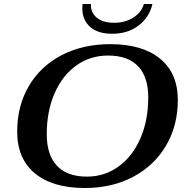

<svg xmlns="http://www.w3.org/2000/svg" viewBox="-20 -931 938 961"><path d="M66 -272Q66 -401 124.5 -500.5Q183 -600 289 -655Q395 -710 532 -710Q693 -710 781.5 -637Q870 -564 870 -431Q870 -302 811 -202Q752 -102 646.5 -46Q541 10 405 10Q243 10 154.5 -63.5Q66 -137 66 -272ZM722 -444Q722 -546 671 -599.5Q620 -653 521 -653Q431 -653 361.5 -603Q292 -553 253 -463.5Q214 -374 214 -259Q214 -156 265 -101.5Q316 -47 415 -47Q504 -47 574 -98Q644 -149 683 -239Q722 -329 722 -444ZM392 -889Q392 -904 393 -911H435Q433 -869 464 -843Q495 -817 551 -817Q607 -817 648 -843.5Q689 -870 700 -911H743Q728 -845 674 -803.5Q620 -762 541 -762Q469 -762 430.5 -797Q392 -832 392 -889Z"/></svg>

Font: Fahkwang SemiBold
Style: Italic
Weight: 600
Italic angle: -10°
Version: Version 1.000; ttfautohint (v1.6)